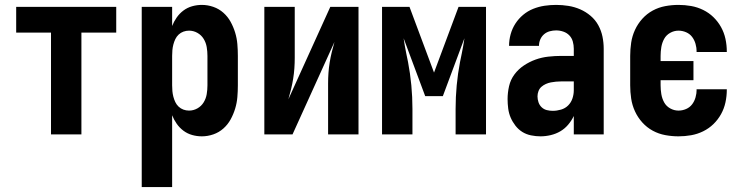

<svg xmlns="http://www.w3.org/2000/svg" viewBox="-20 -548 3040 783"><path d="M188 0V-415H46V-520H454V-415H312V0Z M558 215V-520H682V-442Q689 -460 700.5 -476.5Q712 -493 728 -505Q744 -517 763.5 -522.5Q783 -528 803 -528Q827 -528 850 -520Q873 -512 891 -496Q909 -480 920.5 -459Q932 -438 939 -415Q946 -392 948 -368Q950 -344 950 -320V-200Q950 -176 948 -152Q946 -128 939 -105Q932 -82 920.5 -61Q909 -40 891 -24Q873 -8 850 0Q827 8 803 8Q783 8 763.5 2.5Q744 -3 728 -15Q712 -27 700.5 -43.5Q689 -60 682 -78V215ZM751 -97Q769 -97 785 -106Q801 -115 810.5 -130.5Q820 -146 823 -164Q826 -182 826 -200V-320Q826 -338 823 -356Q820 -374 810.5 -389.5Q801 -405 785 -414Q769 -423 751 -423Q739 -423 728 -419Q717 -415 708.5 -407Q700 -399 695 -388.5Q690 -378 687 -366.5Q684 -355 683 -343.5Q682 -332 682 -320V-200Q682 -188 683 -176.5Q684 -165 687 -153.5Q690 -142 695 -131.5Q700 -121 708.5 -113Q717 -105 728 -101Q739 -97 751 -97Z M1058 0V-520H1182V-312Q1182 -291 1180.5 -269.5Q1179 -248 1175.5 -226.5Q1172 -205 1167 -184.5Q1162 -164 1156 -143L1327 -520H1442V0H1318V-208Q1318 -229 1319.5 -250.5Q1321 -272 1324.5 -293.5Q1328 -315 1333 -335.5Q1338 -356 1344 -377L1173 0Z M1538 0V-520H1650L1750 -252L1850 -520H1962V0H1838V-104Q1838 -152 1842.5 -200Q1847 -248 1856 -295L1863 -329Q1866 -345 1869 -360.5Q1872 -376 1874 -392L1786 -156H1714L1626 -392Q1628 -376 1631 -360.5Q1634 -345 1637 -329L1644 -295Q1653 -248 1657.5 -200Q1662 -152 1662 -104V0Z M2184 8Q2165 8 2145.5 4Q2126 0 2110 -10Q2094 -20 2082 -35.5Q2070 -51 2062.5 -68.5Q2055 -86 2052.5 -105.5Q2050 -125 2050 -144Q2050 -170 2056 -196.5Q2062 -223 2078 -244.5Q2094 -266 2116.5 -281Q2139 -296 2164 -305Q2189 -314 2216 -317Q2243 -320 2269 -320H2320V-349Q2320 -364 2316 -378.5Q2312 -393 2302 -403.5Q2292 -414 2277.5 -419Q2263 -424 2248 -424Q2235 -424 2222 -420.5Q2209 -417 2199 -408.5Q2189 -400 2183.5 -387.5Q2178 -375 2178 -361H2056Q2056 -385 2062.5 -408.5Q2069 -432 2082 -452Q2095 -472 2113.5 -487.5Q2132 -503 2154.5 -512Q2177 -521 2200.5 -524.5Q2224 -528 2248 -528Q2273 -528 2298 -524Q2323 -520 2346 -510Q2369 -500 2388.5 -483.5Q2408 -467 2420 -445Q2432 -423 2437 -398.5Q2442 -374 2442 -349V0H2320V-75Q2311 -56 2297 -39.5Q2283 -23 2265 -12.5Q2247 -2 2226 3Q2205 8 2184 8ZM2234 -96Q2251 -96 2268 -101Q2285 -106 2297 -118Q2309 -130 2314.5 -146.5Q2320 -163 2320 -180V-216H2269Q2258 -216 2247.5 -215Q2237 -214 2226.5 -212Q2216 -210 2206 -205.5Q2196 -201 2188 -194Q2180 -187 2176 -176.5Q2172 -166 2172 -155Q2172 -143 2176 -131Q2180 -119 2189 -110.5Q2198 -102 2210 -99Q2222 -96 2234 -96Z M2747 8Q2720 8 2693 3Q2666 -2 2642 -15Q2618 -28 2599.5 -48.5Q2581 -69 2569.5 -94Q2558 -119 2554 -146Q2550 -173 2550 -200V-320Q2550 -347 2554 -374Q2558 -401 2569.5 -426Q2581 -451 2599.5 -471.5Q2618 -492 2642 -505Q2666 -518 2693 -523Q2720 -528 2747 -528Q2773 -528 2798.5 -523.5Q2824 -519 2847.5 -507.5Q2871 -496 2889.5 -478Q2908 -460 2920.5 -437.5Q2933 -415 2938.5 -389.5Q2944 -364 2944 -338Q2944 -338 2944 -337.5Q2944 -337 2944 -336H2820Q2820 -337 2820.5 -337Q2821 -337 2821 -337Q2821 -353 2816.5 -369Q2812 -385 2802.5 -397.5Q2793 -410 2778 -416.5Q2763 -423 2747 -423Q2729 -423 2713 -414Q2697 -405 2688.5 -389.5Q2680 -374 2677 -356Q2674 -338 2674 -320V-299H2808V-221H2674V-200Q2674 -182 2677 -164Q2680 -146 2688.5 -130.5Q2697 -115 2713 -106Q2729 -97 2747 -97Q2763 -97 2778 -103.5Q2793 -110 2802.5 -122.5Q2812 -135 2816.5 -151Q2821 -167 2821 -183Q2821 -183 2820.5 -183Q2820 -183 2820 -184H2944Q2944 -183 2944 -182.5Q2944 -182 2944 -182Q2944 -156 2938.5 -130.5Q2933 -105 2920.5 -82.5Q2908 -60 2889.5 -42Q2871 -24 2847.5 -12.5Q2824 -1 2798.5 3.5Q2773 8 2747 8Z"/></svg>

Font: Iosevka SS04 Extrabold
Style: Regular
Weight: 800
Monospace: yes
Designer: Belleve Invis
Foundry: Belleve Invis
Version: Version 19.0.0; ttfautohint (v1.8.4)